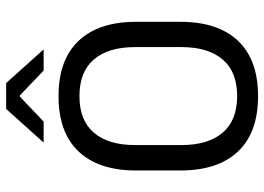

<svg xmlns="http://www.w3.org/2000/svg" viewBox="-140 -726 877 638"><g transform="rotate(-90 299.0 -406.5)"><path d="M299 12Q178 12 115 -54.8Q52 -121.5 52 -246V-393.5Q52 -517.5 115 -584.2Q178 -651 299 -651Q420 -651 483 -584.2Q546 -517.5 546 -393.5V-246Q546 -121.5 483 -54.8Q420 12 299 12ZM299 -57.5Q380 -57.5 421 -105.8Q462 -154 462 -242.5V-397Q462 -485.5 421 -533.5Q380 -581.5 299 -581.5Q218.5 -581.5 177.5 -533.5Q136.5 -485.5 136.5 -397V-242.5Q136.5 -154 177.5 -105.8Q218.5 -57.5 299 -57.5ZM256.5 -825H342.5L453.5 -701.5V-700.5H384L301.5 -779.5H297.5L214.5 -700.5H145.5V-701.5Z"/></g></svg>

Font: Anek Tamil Medium
Style: Regular
Weight: 400
Version: Version 1.003